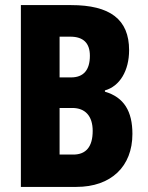

<svg xmlns="http://www.w3.org/2000/svg" viewBox="-20 -734 581 754"><path d="M259 -714H62V0H280C416 0 500 -80 500 -208C500 -297 467 -352 392 -374V-379C450 -395 487 -456 487 -537C487 -658 412 -714 259 -714ZM259 -430H214V-590H256C307 -590 333 -565 333 -515C333 -459 308 -430 259 -430ZM214 -310H264C315 -310 344 -278 344 -220C344 -158 318 -127 268 -127H214Z"/></svg>

Font: Noto Sans Devanagari ExtraCondensed ExtraBold
Style: Regular
Weight: 800
Width: 2
Designer: Jelle Bosma - Monotype Design Team
Foundry: Monotype Imaging Inc.
Version: Version 2.004